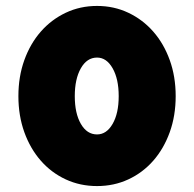

<svg xmlns="http://www.w3.org/2000/svg" viewBox="-20 -617 654 647"><path d="M572 -293Q572 -227 552 -171.5Q532 -116 496.5 -75.5Q461 -35 412.5 -12.5Q364 10 307 10Q250 10 201.5 -12.5Q153 -35 117.5 -75.5Q82 -116 62 -171.5Q42 -227 42 -293Q42 -359 62 -414.5Q82 -470 117.5 -510.5Q153 -551 201.5 -574Q250 -597 307 -597Q364 -597 412.5 -574Q461 -551 496.5 -510.5Q532 -470 552 -414.5Q572 -359 572 -293ZM380 -293Q380 -351 359.5 -387Q339 -423 307 -423Q273 -423 252.5 -387Q232 -351 232 -293Q232 -235 252.5 -199.5Q273 -164 307 -164Q339 -164 359.5 -199.5Q380 -235 380 -293Z"/></svg>

Font: Raleway
Style: Heavy
Weight: 900
Designer: Matt McInerney, Pablo Impallari, Rodrigo Fuenzalida
Foundry: Matt McInerney, Pablo Impallari, Rodrigo Fuenzalida
Version: Version 2.001; ttfautohint (v0.8) -G 200 -r 50